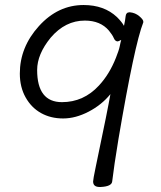

<svg xmlns="http://www.w3.org/2000/svg" viewBox="-20 -732 640 765"><path d="M377 13Q351 13 351 -9Q351 -17 361 -65Q371 -113 382.5 -169Q394 -225 401.5 -261Q409 -297 413 -319.5Q417 -342 420 -357Q385 -314 333 -287Q281 -260 231.5 -260Q182 -260 143.5 -281.5Q105 -303 82 -344Q59 -385 59 -439Q59 -544 135 -628Q211 -712 313 -712Q395 -712 446 -664Q466 -644 474 -629Q479 -651 480.5 -667Q482 -683 496 -683H498Q519 -681 535 -667.5Q551 -654 551 -646V-643Q516 -555 452 -178Q434 -69 427 -9Q425 11 381 13ZM227 -325Q313 -325 374 -391Q416 -436 442 -502Q454 -532 457 -547.5Q460 -563 463 -573Q451 -567 449 -567Q439 -567 433.5 -580Q428 -593 414 -610Q380 -650 318 -650Q240 -650 182 -582Q128 -516 128 -453Q128 -325 227 -325Z"/></svg>

Font: LXGW WenKai TC
Style: Regular
Weight: 400
Designer: LXGW / Fontworks Inc.
Foundry: LXGW / Fontworks Inc.
Version: Version 1.330